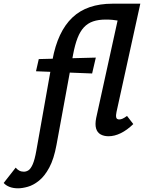

<svg xmlns="http://www.w3.org/2000/svg" viewBox="-161 -731 780 1040"><path d="M-63 289Q-90 289 -110 281Q-130 273 -141 260L-76 177Q-68 187 -57 193Q-46 199 -32 199Q-19 199 -7 191.5Q5 184 16 159.5Q27 135 36 84L123 -406Q137 -483 164 -540.5Q191 -598 231 -636Q271 -674 325.5 -692.5Q380 -711 448 -711H518L489 -618Q464 -622 448 -623.5Q432 -625 412 -625Q372 -625 343 -615Q314 -605 293.5 -583Q273 -561 259 -525Q245 -489 235 -436L145 54Q131 130 106 176.5Q81 223 50.5 247.5Q20 272 -10 280.5Q-40 289 -63 289ZM34 -345 49 -411 358 -419 338 -333ZM427 7Q402 7 384 -3Q366 -13 359.5 -35Q353 -57 360 -92L496 -711H599L470 -124Q466 -106 468.5 -95Q471 -84 485 -84Q493 -84 502.5 -88Q512 -92 527 -103L561 -59Q527 -26 493 -9.5Q459 7 427 7Z"/></svg>

Font: Ysabeau Infant
Style: Bold Italic
Weight: 700
Italic angle: -12°
Designer: Christian Thalmann (Catharsis Fonts)
Version: Version 2.001;gftools[0.9.30]; featfreeze: ss01,ss02,lnum